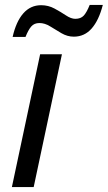

<svg xmlns="http://www.w3.org/2000/svg" viewBox="-20 -755 435 775"><path d="M28 0 142 -536H230L116 0ZM31 -606Q45 -668 74 -701Q103 -734 146 -734Q175 -734 200 -720.5Q225 -707 246 -693Q267 -679 284 -679Q306 -679 318 -692Q330 -705 342 -735H395Q379 -673 350 -640Q321 -607 278 -607Q252 -607 228 -621Q204 -635 182.5 -648.5Q161 -662 139 -662Q118 -662 106 -648Q94 -634 83 -606Z"/></svg>

Font: Noto IKEA Latin
Style: Italic
Weight: 400
Italic angle: -12°
Designer: Monotype Design Team
Foundry: Monotype Imaging Inc.
Version: Version 1.0